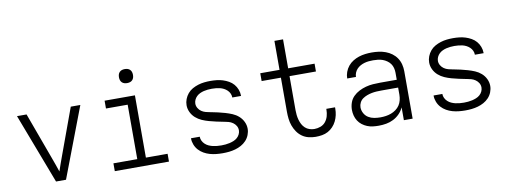

<svg xmlns="http://www.w3.org/2000/svg" viewBox="-60 -1065 3721 1403"><g transform="rotate(-10 1800.0 -363.5)"><path d="M263 0 65 -520H136L263 -173Q273 -147 282 -120.5Q291 -94 300 -68Q309 -94 318 -120.5Q327 -147 337 -173L464 -520H535L337 0Z M699 0V-58H876V-462H715V-520H940V-58H1101V0ZM900 -618Q889 -618 879 -621Q869 -624 861.5 -631.5Q854 -639 851 -649Q848 -659 848 -670Q848 -681 851 -691Q854 -701 861.5 -708.5Q869 -716 879 -719Q889 -722 900 -722Q911 -722 921 -719Q931 -716 938.5 -708.5Q946 -701 949 -691Q952 -681 952 -670Q952 -659 949 -649Q946 -639 938.5 -631.5Q931 -624 921 -621Q911 -618 900 -618Z M1499 8Q1475 8 1451 5.5Q1427 3 1404 -3.5Q1381 -10 1360 -22Q1339 -34 1323 -51.5Q1307 -69 1298 -92Q1289 -115 1289 -138Q1289 -139 1289 -139.5Q1289 -140 1289 -140H1354Q1354 -140 1354 -140Q1354 -140 1354 -140Q1354 -124 1361 -109.5Q1368 -95 1380 -84Q1392 -73 1406.5 -66.5Q1421 -60 1436 -56.5Q1451 -53 1467 -51.5Q1483 -50 1499 -50Q1514 -50 1530 -51.5Q1546 -53 1561 -56.5Q1576 -60 1591 -66Q1606 -72 1618 -82.5Q1630 -93 1637 -107.5Q1644 -122 1644 -137Q1644 -155 1635 -170Q1626 -185 1611.5 -195Q1597 -205 1580.5 -209.5Q1564 -214 1547 -217H1546Q1519 -222 1492.5 -228Q1466 -234 1440 -241Q1414 -248 1389 -259Q1364 -270 1343.5 -288Q1323 -306 1311 -331Q1299 -356 1299 -383Q1299 -406 1307.5 -428Q1316 -450 1331 -468Q1346 -486 1366.5 -497.5Q1387 -509 1409.5 -516Q1432 -523 1455 -525.5Q1478 -528 1501 -528Q1524 -528 1547.5 -525.5Q1571 -523 1593 -516Q1615 -509 1635.5 -497.5Q1656 -486 1671 -468.5Q1686 -451 1694.5 -428.5Q1703 -406 1703 -383Q1703 -383 1703 -382.5Q1703 -382 1703 -381H1638Q1638 -381 1638 -381.5Q1638 -382 1638 -382Q1638 -397 1631.5 -411Q1625 -425 1614 -435.5Q1603 -446 1589.5 -453Q1576 -460 1561.5 -463.5Q1547 -467 1531.5 -468.5Q1516 -470 1501 -470Q1486 -470 1471 -468.5Q1456 -467 1441.5 -463.5Q1427 -460 1413 -453.5Q1399 -447 1388 -436.5Q1377 -426 1370.5 -412Q1364 -398 1364 -383Q1364 -366 1373 -350.5Q1382 -335 1396.5 -325Q1411 -315 1428 -310.5Q1445 -306 1462 -303H1463Q1490 -298 1516 -292Q1542 -286 1568 -278.5Q1594 -271 1619 -260.5Q1644 -250 1664.5 -232Q1685 -214 1697 -189Q1709 -164 1709 -137Q1709 -114 1700 -91Q1691 -68 1674.5 -50.5Q1658 -33 1637 -21.5Q1616 -10 1593 -3.5Q1570 3 1546.5 5.5Q1523 8 1499 8Z M2189 8Q2163 8 2136.5 1.5Q2110 -5 2088.5 -20.5Q2067 -36 2052 -58Q2037 -80 2028 -105Q2019 -130 2016 -156.5Q2013 -183 2013 -210V-462H1870V-520H2013V-735H2077V-520H2273V-462H2077V-210Q2077 -192 2079 -173.5Q2081 -155 2086 -137Q2091 -119 2099.5 -103Q2108 -87 2121.5 -74.5Q2135 -62 2153 -56Q2171 -50 2189 -50Q2213 -50 2235.5 -58.5Q2258 -67 2272.5 -85Q2287 -103 2293.5 -126Q2300 -149 2300 -173Q2300 -175 2300 -176.5Q2300 -178 2300 -180H2365Q2365 -177 2365 -174.5Q2365 -172 2365 -170Q2365 -146 2360 -123Q2355 -100 2344.5 -78.5Q2334 -57 2317.5 -39.5Q2301 -22 2280.5 -11Q2260 0 2236.5 4Q2213 8 2189 8Z M2656 8Q2635 8 2613.5 5.5Q2592 3 2572 -5Q2552 -13 2534.5 -26.5Q2517 -40 2505.5 -58Q2494 -76 2488.5 -97Q2483 -118 2483 -140Q2483 -167 2492 -193Q2501 -219 2520 -238Q2539 -257 2563.5 -269.5Q2588 -282 2614 -289Q2640 -296 2667 -298Q2694 -300 2721 -300H2844V-352Q2844 -370 2839.5 -387.5Q2835 -405 2825 -419Q2815 -433 2800 -443.5Q2785 -454 2768.5 -460Q2752 -466 2734 -468Q2716 -470 2698 -470Q2682 -470 2666 -468.5Q2650 -467 2634 -462.5Q2618 -458 2603.5 -450Q2589 -442 2578 -430.5Q2567 -419 2560.5 -403.5Q2554 -388 2554 -372H2489Q2489 -372 2489 -372Q2489 -372 2489 -372Q2489 -396 2497.5 -419.5Q2506 -443 2521.5 -462Q2537 -481 2558 -494Q2579 -507 2602 -514.5Q2625 -522 2649.5 -525Q2674 -528 2698 -528Q2724 -528 2750 -524.5Q2776 -521 2800.5 -512Q2825 -503 2846 -487.5Q2867 -472 2881.5 -450.5Q2896 -429 2902.5 -403.5Q2909 -378 2909 -352V0H2844V-95Q2832 -69 2812 -48.5Q2792 -28 2766.5 -15Q2741 -2 2713 3Q2685 8 2656 8ZM2679 -50Q2700 -50 2720 -53Q2740 -56 2759 -63Q2778 -70 2795 -82.5Q2812 -95 2823 -111.5Q2834 -128 2839 -148.5Q2844 -169 2844 -189V-242H2721Q2702 -242 2684 -241Q2666 -240 2648 -236.5Q2630 -233 2612.5 -226.5Q2595 -220 2580 -209.5Q2565 -199 2556.5 -182Q2548 -165 2548 -147Q2548 -124 2559.5 -103Q2571 -82 2590.5 -70Q2610 -58 2633 -54Q2656 -50 2679 -50Z M3299 8Q3275 8 3251 5.5Q3227 3 3204 -3.5Q3181 -10 3160 -22Q3139 -34 3123 -51.5Q3107 -69 3098 -92Q3089 -115 3089 -138Q3089 -139 3089 -139.5Q3089 -140 3089 -140H3154Q3154 -140 3154 -140Q3154 -140 3154 -140Q3154 -124 3161 -109.5Q3168 -95 3180 -84Q3192 -73 3206.5 -66.5Q3221 -60 3236 -56.5Q3251 -53 3267 -51.5Q3283 -50 3299 -50Q3314 -50 3330 -51.5Q3346 -53 3361 -56.5Q3376 -60 3391 -66Q3406 -72 3418 -82.5Q3430 -93 3437 -107.5Q3444 -122 3444 -137Q3444 -155 3435 -170Q3426 -185 3411.5 -195Q3397 -205 3380.5 -209.5Q3364 -214 3347 -217H3346Q3319 -222 3292.5 -228Q3266 -234 3240 -241Q3214 -248 3189 -259Q3164 -270 3143.5 -288Q3123 -306 3111 -331Q3099 -356 3099 -383Q3099 -406 3107.5 -428Q3116 -450 3131 -468Q3146 -486 3166.5 -497.5Q3187 -509 3209.5 -516Q3232 -523 3255 -525.5Q3278 -528 3301 -528Q3324 -528 3347.5 -525.5Q3371 -523 3393 -516Q3415 -509 3435.5 -497.5Q3456 -486 3471 -468.5Q3486 -451 3494.5 -428.5Q3503 -406 3503 -383Q3503 -383 3503 -382.5Q3503 -382 3503 -381H3438Q3438 -381 3438 -381.5Q3438 -382 3438 -382Q3438 -397 3431.5 -411Q3425 -425 3414 -435.5Q3403 -446 3389.5 -453Q3376 -460 3361.5 -463.5Q3347 -467 3331.5 -468.5Q3316 -470 3301 -470Q3286 -470 3271 -468.5Q3256 -467 3241.5 -463.5Q3227 -460 3213 -453.5Q3199 -447 3188 -436.5Q3177 -426 3170.5 -412Q3164 -398 3164 -383Q3164 -366 3173 -350.5Q3182 -335 3196.5 -325Q3211 -315 3228 -310.5Q3245 -306 3262 -303H3263Q3290 -298 3316 -292Q3342 -286 3368 -278.5Q3394 -271 3419 -260.5Q3444 -250 3464.5 -232Q3485 -214 3497 -189Q3509 -164 3509 -137Q3509 -114 3500 -91Q3491 -68 3474.5 -50.5Q3458 -33 3437 -21.5Q3416 -10 3393 -3.5Q3370 3 3346.5 5.5Q3323 8 3299 8Z"/></g></svg>

Font: Iosevka Custom Light Extended
Style: Regular
Weight: 300
Width: 7
Monospace: yes
Designer: Belleve Invis
Foundry: Belleve Invis
Version: Version 11.2.4; ttfautohint (v1.8.4)